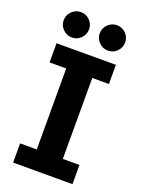

<svg xmlns="http://www.w3.org/2000/svg" viewBox="-161 -938 746 1010"><g transform="rotate(20 212.0 -433.0)"><path d="M46.1 0V-107.4H139.3V-560.6H46.1V-668H378.4V-560.6H285.2V-107.4H378.4V0ZM312.8 -723.8Q283.9 -723.8 262.8 -744.8Q241.7 -765.9 241.7 -794.8Q241.7 -824.3 262.8 -845.1Q283.9 -865.9 312.8 -865.9Q342.3 -865.9 363.1 -845.1Q383.9 -824.3 383.9 -794.8Q383.9 -765.9 363.1 -744.8Q342.3 -723.8 312.8 -723.8ZM110.9 -723.8Q81.9 -723.8 60.9 -744.8Q39.8 -765.9 39.8 -794.8Q39.8 -824.3 60.9 -845.1Q81.9 -865.9 110.9 -865.9Q140.4 -865.9 161.2 -845.1Q181.9 -824.3 181.9 -794.8Q181.9 -765.9 161.2 -744.8Q140.4 -723.8 110.9 -723.8Z"/></g></svg>

Font: Atkinson Hyperlegible Next
Style: Regular
Weight: 400
Designer: Elliott Scott, Megan Eiswerth, Linus Boman, Theodore Petrosky, Letters from Sweden
Foundry: Applied Design Works, Letters from Sweden
Version: Version 2.001